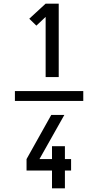

<svg xmlns="http://www.w3.org/2000/svg" viewBox="-20 -868 540 1056"><path d="M62 -313V-367H438V-313ZM231 -444V-775L180 -727L141 -765L231 -848H303V-444ZM266 168V70H126V7L262 -236H334L197 7H266V-64H337V7H371V70H337V168Z"/></svg>

Font: Iosevka Term Curly Medium
Style: Regular
Weight: 500
Designer: Belleve Invis
Foundry: Belleve Invis
Version: Version 32.3.0